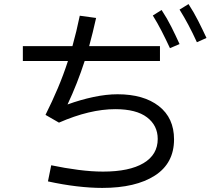

<svg xmlns="http://www.w3.org/2000/svg" viewBox="-20 -869 1040 941"><path d="M945 -662Q924 -708 903.5 -746.5Q883 -785 860 -822L904 -849Q930 -809 951.5 -766.5Q973 -724 992 -683ZM813 -633Q792 -678 772 -717Q752 -756 729 -793L772 -820Q799 -779 820 -737Q841 -695 860 -653ZM481 52Q423 52 355.5 44Q288 36 215 20L231 -59Q298 -45 363.5 -36.5Q429 -28 485 -28Q614 -28 683.5 -69.5Q753 -111 753 -188Q753 -254 700.5 -294Q648 -334 545 -334Q420 -334 269 -268L203 -306Q236 -372 263.5 -437Q291 -502 313 -570H92V-643H335Q355 -714 371 -792L451 -781Q435 -709 417 -643H764V-570H395Q359 -459 311 -357Q374 -380 437.5 -393.5Q501 -407 556 -407Q684 -407 758.5 -349Q833 -291 833 -186Q833 -69 739 -8.5Q645 52 481 52Z"/></svg>

Font: Murecho
Style: Regular
Weight: 400
Designer: Neil Summerour
Foundry: Positype
Version: Version 1.010; ttfautohint (v1.8.3)